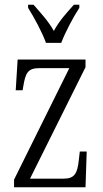

<svg xmlns="http://www.w3.org/2000/svg" viewBox="-20 -786 433 806"><path d="M173 -606H237C254 -651 288 -715 313 -753V-766H290C258 -730 229 -699 206 -656C182 -699 152 -730 121 -766H98V-753C122 -715 157 -651 173 -606ZM39 0H339L344 -150H315L311 -115C305 -59 294 -36 247 -36H106L339 -504V-536H54L46 -407H75L78 -425C87 -478 96 -500 145 -500H271L39 -32Z"/></svg>

Font: Noto Serif Bengali ExtraCondensed Light
Style: Regular
Weight: 300
Width: 2
Designer: Juan Bruce, Universal Thirst, Indian Type Foundry and the Monotype Design Team.
Foundry: Monotype Imaging Inc.
Version: Version 2.003